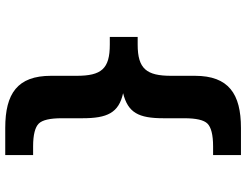

<svg xmlns="http://www.w3.org/2000/svg" viewBox="-126 -628 962 751"><g transform="rotate(-90 355.5 -252.0)"><path d="M557 -195H587V-304H557C462 -304 435 -337 435 -434V-534C435 -665 366 -713 231 -713H125V-604H159C205 -604 234 -596 248 -582C262 -568 269 -538 269 -492V-411C269 -314 290 -269 367 -252C291 -233 269 -192 269 -94V-13C269 34 262 64 248 78C234 92 205 100 159 100H125V209H231C364 209 435 161 435 29V-64C435 -160 462 -195 557 -195Z"/></g></svg>

Font: Iranian Sans Web
Style: Bold
Weight: 700
Designer: Hooman Mehr, Hadi Navid in Neviseh Pardaz Co. Ltd. (http://nevisa.com)
Foundry: http://font-store.ir
Version: 5.0.2 build 3/9/1393